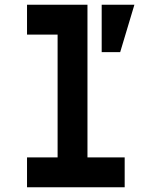

<svg xmlns="http://www.w3.org/2000/svg" viewBox="-20 -790 640 810"><path d="M94 -644V-770H349V-126H506V0H94V-126H223V-644ZM547 -770 487 -570H409V-770Z"/></svg>

Font: Fliege Mono Thin
Style: Regular
Weight: 100
Version: Version 0.020;Glyphs 3.3 (3306)